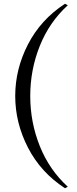

<svg xmlns="http://www.w3.org/2000/svg" viewBox="-20 -759 408 1022"><path d="M326 -739 341 -731Q243 -642 192 -515Q141 -388 141 -248Q141 -108 192 19Q243 146 341 235L326 243Q197 159 129 27Q61 -105 61 -248Q61 -391 129 -523Q197 -655 326 -739Z"/></svg>

Font: Bellefair
Style: Regular
Weight: 400
Designer: Nick Shinn, Liron Lavi Turkenic
Foundry: Shinntype
Version: Version 1.003;PS 001.003;hotconv 1.0.88;makeotf.lib2.5.64775